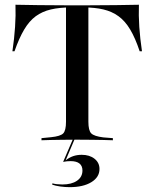

<svg xmlns="http://www.w3.org/2000/svg" viewBox="-20 -591 650 809"><path d="M298.4 -2.4Q269.4 -2.4 243.1 -2Q216.9 -1.6 194.8 -1.2Q172.6 -0.8 154.8 0V-8.9L195.2 -12.9Q234.7 -16.9 246.4 -29Q258.1 -41.1 258.1 -78.2V-201.6H352.4V-78.2Q352.4 -41.1 364.5 -29Q376.6 -16.9 415.3 -12.1L455.6 -8.9V0Q437.9 -0.8 415.7 -1.2Q393.5 -1.6 367.7 -2Q341.9 -2.4 312.1 -2.4H305.6ZM278.2 -559.7Q230.6 -559.7 194.4 -551.2Q158.1 -542.7 130.6 -522.6Q103.2 -502.4 81.9 -466.5Q60.5 -430.6 41.1 -375H32.3Q40.3 -429 43.5 -477.8Q46.8 -526.6 45.2 -571Q87.9 -570.2 142.7 -569.4Q197.6 -568.5 274.2 -568.5H335.5Q412.9 -568.5 467.7 -569.4Q522.6 -570.2 565.3 -571Q563.7 -526.6 566.9 -477.8Q570.2 -429 578.2 -375H568.5Q550 -430.6 528.6 -466.5Q507.3 -502.4 479.4 -522.6Q451.6 -542.7 415.7 -551.2Q379.8 -559.7 332.3 -559.7ZM258.1 -201.6V-562.9H352.4V-201.6ZM273.4 197.6Q254 197.6 233.9 194.8Q213.7 191.9 200 187.1L200.8 181.5Q208.9 183.9 220.2 185.1Q231.5 186.3 242.7 186.3Q281.5 186.3 304.4 170.6Q327.4 154.8 327.4 127.4Q327.4 108.1 314.9 98Q302.4 87.9 277.4 87.9Q269.4 87.9 261.3 88.7Q253.2 89.5 246 91.1L290.3 -12.1H297.6L256.5 84.7Q271.8 72.6 288.3 66.9Q304.8 61.3 324.2 61.3Q357.3 61.3 378.2 77.8Q399.2 94.4 399.2 121Q399.2 155.6 364.9 176.6Q330.6 197.6 273.4 197.6Z"/></svg>

Font: Playfair 144pt SemiExpanded Medium
Style: Regular
Weight: 500
Width: 6
Designer: Claus Eggers Sørensen
Foundry: Claus Eggers Sørensen
Version: Version 2.203